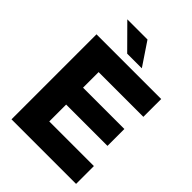

<svg xmlns="http://www.w3.org/2000/svg" viewBox="-259 -1032 1150 1150"><g transform="rotate(45 316.5 -457.0)"><path d="M57 0H604V-151H226V-294H576V-437H226V-569H605V-720H57ZM124 -914 269 -768H393L295 -914Z"/></g></svg>

Font: Aspekta 750
Style: Regular
Weight: 750
Designer: Ivo Dolenc
Version: Version 2.000